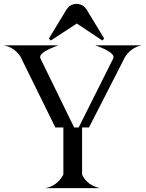

<svg xmlns="http://www.w3.org/2000/svg" viewBox="-54 -972 753 992"><path d="M198.7 -772.9 290.5 -924.3Q291.5 -925.8 297.4 -932.6Q306.2 -943.8 321.8 -948.7Q332.5 -952.1 340.3 -952.1H341.8H342.8Q349.6 -952.1 361.3 -948.7Q374.5 -944.8 385.7 -932.6Q391.1 -926.8 392.6 -924.3L484.4 -772.9L474.6 -762.7L342.8 -850.6L208.5 -762.7ZM180.7 0Q241.2 -11.7 272.5 -68.4L273.4 -72.3V-313.5H231.9L58.6 -665.5L58.1 -667L56.6 -671.4Q25.4 -726.1 -34.2 -737.8H248Q153.3 -704.1 153.3 -677.2Q153.3 -673.3 155.3 -669.9L157.2 -665.5L329.1 -313.5H352.5L528.8 -665.5L530.8 -669.9Q532.7 -673.3 532.7 -677.2Q532.2 -704.1 438 -737.8H678.7Q618.7 -726.1 587.4 -669.4L585.9 -665.5L405.8 -313.5H370.1V-72.3L371.1 -67.9Q397.5 -13.7 462.9 0Z"/></svg>

Font: Modern Antiqua
Style: Regular
Weight: 500
Version: Version 1.0